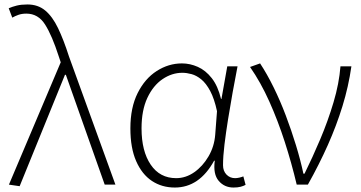

<svg xmlns="http://www.w3.org/2000/svg" viewBox="-20 -827 1617 860"><path d="M68 7 20 0 252 -548 243 -575Q213 -668 182 -717Q151 -766 98 -766Q78 -766 62.5 -760.5Q47 -755 35 -748L19 -790Q35 -797 55 -802Q75 -807 103 -807Q150 -807 182.5 -780Q215 -753 240 -701Q265 -649 289 -574L497 0H449L275 -492H271Z M763 13Q705 13 660.5 -16.5Q616 -46 590 -105Q564 -164 564 -252Q564 -345 596.5 -410Q629 -475 682 -509Q735 -543 795 -543Q831 -543 866 -527.5Q901 -512 928.5 -477Q956 -442 970 -384H972L998 -530H1044Q1033 -474 1022 -413Q1011 -352 1001.5 -292.5Q992 -233 985.5 -180Q979 -127 979 -87Q979 -61 994.5 -45Q1010 -29 1033 -29Q1042 -29 1052.5 -31.5Q1063 -34 1070 -37L1080 1Q1071 6 1058 9.5Q1045 13 1026 13Q985 13 959.5 -17Q934 -47 942 -107H939Q873 13 763 13ZM769 -29Q812 -29 850 -55.5Q888 -82 914 -126.5Q940 -171 944 -224L952 -329Q940 -385 921.5 -419.5Q903 -454 881.5 -471.5Q860 -489 838 -495Q816 -501 797 -501Q750 -501 708 -472.5Q666 -444 640 -388.5Q614 -333 614 -252Q614 -150 655 -89.5Q696 -29 769 -29Z M1309 0Q1286 -97 1255.5 -191.5Q1225 -286 1186.5 -372Q1148 -458 1100 -527L1145 -543Q1176 -496 1205.5 -436Q1235 -376 1260 -310Q1285 -244 1305.5 -177Q1326 -110 1339 -49H1344Q1380 -122 1414.5 -203.5Q1449 -285 1474 -369Q1499 -453 1505 -530H1554Q1541 -439 1514 -351.5Q1487 -264 1448.5 -177.5Q1410 -91 1359 0Z"/></svg>

Font: Noto Sans KR ExtraLight
Style: Regular
Weight: 250
Designer: Ryoko NISHIZUKA  (kana, bopomofo & ideographs); Paul D. Hunt (Latin, Greek & Cyrillic); Sandoll Communications , Soo-you
Foundry: Adobe
Version: Version 2.004-H2;hotconv 1.0.118;makeotfexe 2.5.65603